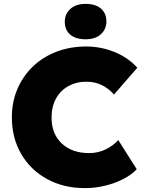

<svg xmlns="http://www.w3.org/2000/svg" viewBox="-20 -957 741 987"><path d="M417 10Q307 10 222 -36.5Q137 -83 89 -165.5Q41 -248 41 -354Q41 -433 69.5 -499.5Q98 -566 149 -615Q200 -664 270 -691Q340 -718 424 -718Q497 -718 566.5 -690.5Q636 -663 686 -609L566 -471Q541 -500 505.5 -518.5Q470 -537 422 -537Q373 -537 332.5 -515Q292 -493 268.5 -451.5Q245 -410 245 -352Q245 -269 297.5 -219.5Q350 -170 438 -170Q484 -170 523 -189Q562 -208 588 -237L683 -87Q657 -59 614.5 -37Q572 -15 520.5 -2.5Q469 10 417 10ZM420 -755Q369 -755 341 -779Q313 -803 313 -846Q313 -885 341.5 -911Q370 -937 420 -937Q471 -937 499 -913Q527 -889 527 -846Q527 -807 498.5 -781Q470 -755 420 -755Z"/></svg>

Font: Lexend Deca ExtraBold
Style: Regular
Weight: 800
Designer: Bonnie Shaver-Troup, Thomas Jockin
Foundry: Lexend
Version: Version 1.008; ttfautohint (v1.8.4.7-5d5b)